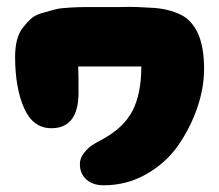

<svg xmlns="http://www.w3.org/2000/svg" viewBox="-20 -554 653 572"><path d="M289 -2Q358 -2 416.5 -35.5Q475 -69 511 -121Q547 -173 567.5 -232.5Q588 -292 588 -349Q588 -383 583 -410Q578 -437 569 -456Q560 -475 547 -489Q534 -503 517 -511Q500 -519 480 -524Q460 -529 437.5 -530.5Q415 -532 390 -533Q365 -534 338 -533Q318 -533 308 -533Q299 -533 282 -533Q250 -533 234 -533Q218 -533 189 -531.5Q160 -530 144.5 -526Q129 -522 106.5 -515.5Q84 -509 72 -498Q60 -487 48 -471.5Q36 -456 30.5 -434Q25 -412 25 -385Q25 -293 51.5 -232.5Q78 -172 133 -172Q214 -172 214 -279Q214 -331 213 -356H401Q401 -275 375 -224.5Q349 -174 287 -140Q264 -128 253 -120.5Q242 -113 230 -98Q218 -83 218 -65Q218 -37 237 -19.5Q256 -2 289 -2Z"/></svg>

Font: Cherry Bomb
Style: Regular
Weight: 400
Designer: satsuyako
Foundry: satsuyako
Version: Version 4.0